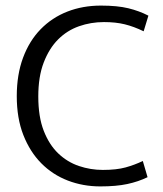

<svg xmlns="http://www.w3.org/2000/svg" viewBox="-20 -658 584 687"><path d="M348 -50Q397 -50 429.5 -59Q462 -68 491 -82L508 -24Q475 -8 435.5 0.5Q396 9 339 9Q277 9 222.5 -12Q168 -33 127.5 -74Q87 -115 63.5 -175Q40 -235 40 -314Q40 -391 62.5 -451.5Q85 -512 125.5 -553.5Q166 -595 221 -616.5Q276 -638 341 -638Q400 -638 439 -628.5Q478 -619 511 -602L494 -546Q459 -563 426.5 -571Q394 -579 352 -579Q305 -579 262.5 -564Q220 -549 188 -517Q156 -485 136.5 -434.5Q117 -384 117 -313Q117 -240 136.5 -190Q156 -140 188.5 -109Q221 -78 262.5 -64Q304 -50 348 -50Z"/></svg>

Font: Mukta Malar Light
Style: Regular
Weight: 300
Designer: Aadarsh Rajan, Girish Dalvi, Yashodeep Gholap
Foundry: Ek Type
Version: Version 2.538;PS 1.000;hotconv 16.6.51;makeotf.lib2.5.65220;